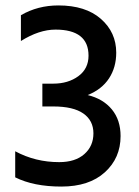

<svg xmlns="http://www.w3.org/2000/svg" viewBox="-20 -681 511 707"><path d="M424 -180Q424 -99 366 -46.5Q308 6 206 6Q104 6 36 -28V-124Q110 -84 198 -84Q257 -84 290.5 -113.5Q324 -143 324 -190Q324 -237 287 -263Q250 -289 176 -289H136V-373H176Q231 -373 268.5 -400.5Q306 -428 306 -476Q306 -524 275.5 -548Q245 -572 184.5 -572Q124 -572 57 -530V-625Q119 -661 195 -661Q295 -661 351.5 -611.5Q408 -562 408 -487Q408 -433 381.5 -392.5Q355 -352 303 -331Q360 -317 392 -278Q424 -239 424 -180Z"/></svg>

Font: Hind Jalandhar Medium
Style: Regular
Weight: 500
Designer: Namrata Goyal
Foundry: Indian Type Foundry
Version: Version 0.702;PS 1.0;hotconv 1.0.81;makeotf.lib2.5.63406